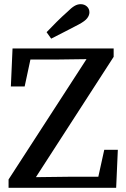

<svg xmlns="http://www.w3.org/2000/svg" viewBox="-20 -899 605 919"><path d="M21 0V-40L409 -639L398 -596V-616L248 -614H94L132 -644L98 -485H32L40 -667H524V-627L137 -28L148 -69V-51L311 -53H483L444 -23L479 -182H544L536 0ZM203 -745Q227 -770 251.5 -794.5Q276 -819 301 -841Q322 -862 336.5 -870.5Q351 -879 366 -879Q384 -879 396 -868Q408 -857 408 -840Q408 -826 397.5 -812Q387 -798 357 -782Q324 -765 291.5 -748Q259 -731 225 -714Z"/></svg>

Font: Source Serif 4 18pt Medium
Style: Regular
Weight: 500
Designer: Frank Grießhammer
Foundry: Adobe Systems Incorporated
Version: Version 4.004;hotconv 1.0.116;makeotfexe 2.5.65601